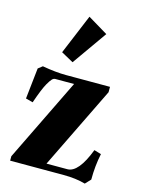

<svg xmlns="http://www.w3.org/2000/svg" viewBox="-111 -780 641 859"><g transform="rotate(15 209.0 -350.5)"><path d="M174.3 -497.6 117.7 -528.8 194.8 -713.9 287.6 -658.2ZM367.7 12.7Q323.2 0 266.1 0H18.6V-20.5L206.1 -405.3H119.1Q111.3 -405.3 104.5 -398.2Q97.7 -391.1 86.4 -371.6Q71.3 -345.2 48.3 -278.3L15.1 -287.1L30.8 -430.2L50.8 -445.8Q113.8 -434.6 161.1 -434.6H364.7V-409.7L179.2 -29.3H275.9Q327.1 -29.3 370.6 -143.1L403.3 -133.3Q391.1 -75.7 391.1 -12.2Z"/></g></svg>

Font: Elstob Grade
Style: Regular
Weight: 400
Designer: Peter S. Baker
Version: Version 1.015